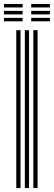

<svg xmlns="http://www.w3.org/2000/svg" viewBox="-36 -953 273 973"><path d="M133 0V-800H154.5V0ZM46.5 0V-800H68V0ZM89.8 0V-800H111.2V0ZM122.2 -915.2V-932.8H216.8V-915.2ZM-16 -915.2V-932.8H78.5V-915.2ZM-16 -880V-897.8H78.5V-880ZM122.2 -880V-897.8H216.8V-880ZM-16 -845V-862.5H78.5V-845ZM122.2 -845V-862.5H216.8V-845Z"/></svg>

Font: Big Shoulders Inline Display
Style: Bold
Weight: 700
Designer: Patric King
Foundry: XO Type Co
Version: Version 1.000